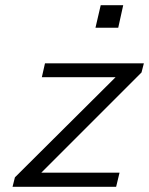

<svg xmlns="http://www.w3.org/2000/svg" viewBox="-20 -714 570 734"><path d="M28 0 37 -36 422 -419H140L152 -472H530L521 -437L138 -54H437L424 0ZM345 -608 365 -694H451L432 -608Z"/></svg>

Font: Coval
Style: ExtraLight Italic
Weight: 200
Foundry: Context Ltd
Version: Version 001.000